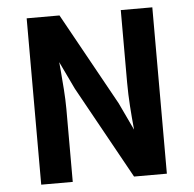

<svg xmlns="http://www.w3.org/2000/svg" viewBox="-49 -703 758 752"><g transform="rotate(-5 330.0 -327.0)"><path d="M207 0V-287C207 -337 202 -390 198 -440C197 -451 196 -461 195 -472L247 -363L448 0H577V-654H453V-369C453 -308 458 -245 464 -183L413 -291L212 -654H83V0Z"/></g></svg>

Font: Source Sans Pro SemBd
Style: Regular
Weight: 700
Designer: Paul D. Hunt
Foundry: Adobe Systems Incorporated
Version: Version 2.020;PS 2.0;hotconv 1.0.86;makeotf.lib2.5.63406